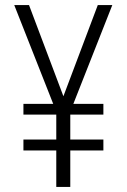

<svg xmlns="http://www.w3.org/2000/svg" viewBox="-20 -734 499 754"><path d="M229 -356 364 -714H421L268 -326H386V-284H256V-186H386V-143H256V0H201V-143H72V-186H201V-284H72V-326H189L36 -714H94Z"/></svg>

Font: Noto Sans Ethiopic Condensed Light
Style: Regular
Weight: 300
Width: 3
Designer: Monotype Design Team
Foundry: Monotype Imaging Inc.
Version: Version 2.102; ttfautohint (v1.8.4.7-5d5b)